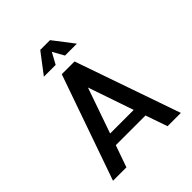

<svg xmlns="http://www.w3.org/2000/svg" viewBox="-248 -1082 1237 1237"><g transform="rotate(-45 370.5 -464.0)"><path d="M61.5 0 313.5 -718.8H429.7L679.7 0H558.6L506.8 -149.4H236.3L183.6 0ZM263.7 -228.5H478.5L372.1 -539.1ZM413.1 -789.1 370.1 -866.2 328.1 -789.1H220.7L326.2 -927.7H415L521.5 -789.1Z"/></g></svg>

Font: Allerta
Style: Medium
Weight: 500
Designer: Matt McInerney
Foundry: Matt McInerney
Version: Version 1.0